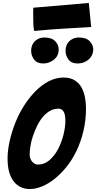

<svg xmlns="http://www.w3.org/2000/svg" viewBox="-20 -1271 649 1295"><path d="M181 4Q148 4 121 -8.5Q94 -21 74 -45.5Q54 -70 42.5 -108.5Q31 -147 31 -201Q31 -257 45 -319Q59 -381 83 -442Q107 -503 142 -558Q177 -613 219 -655.5Q261 -698 309 -723Q357 -748 409 -748Q454 -748 483.5 -729.5Q513 -711 529.5 -681.5Q546 -652 553 -615Q560 -578 560 -541Q560 -459 542.5 -386.5Q525 -314 496 -253.5Q467 -193 428.5 -145.5Q390 -98 348 -64.5Q306 -31 263 -13.5Q220 4 181 4ZM235 -161Q280 -161 315 -192Q350 -223 373 -268Q396 -313 408.5 -364Q421 -415 421 -457Q421 -469 419.5 -483Q418 -497 413.5 -509Q409 -521 399.5 -529.5Q390 -538 374 -538Q342 -538 315 -522Q288 -506 266.5 -479.5Q245 -453 229 -419.5Q213 -386 201.5 -351.5Q190 -317 185 -284Q180 -251 180 -227Q180 -216 184 -204Q188 -192 195 -183Q202 -174 212.5 -167.5Q223 -161 235 -161ZM502 -843Q462 -843 442 -869.5Q422 -896 422 -929Q422 -946 427.5 -962Q433 -978 444 -990Q455 -1002 472.5 -1010Q490 -1018 513 -1018Q561 -1018 585 -993Q609 -968 609 -937Q609 -919 602 -902.5Q595 -886 581.5 -873Q568 -860 548.5 -851.5Q529 -843 502 -843ZM270 -843Q230 -843 210 -869.5Q190 -896 190 -929Q190 -946 195.5 -962Q201 -978 212 -990Q223 -1002 240 -1010Q257 -1018 280 -1018Q329 -1018 352.5 -993Q376 -968 376 -937Q376 -919 369.5 -902.5Q363 -886 349 -873Q335 -860 315 -851.5Q295 -843 270 -843ZM211 -1062Q206 -1079 205 -1107Q204 -1135 204 -1161V-1201Q204 -1211 205 -1219L579 -1251L595 -1089Q516 -1084 444 -1080Q413 -1078 380.5 -1076Q348 -1074 317 -1071.5Q286 -1069 258.5 -1066.5Q231 -1064 211 -1062Z"/></svg>

Font: Bangers
Style: Regular
Weight: 400
Designer: vernon adams
Foundry: Vernon Adams
Version: Version 2.000